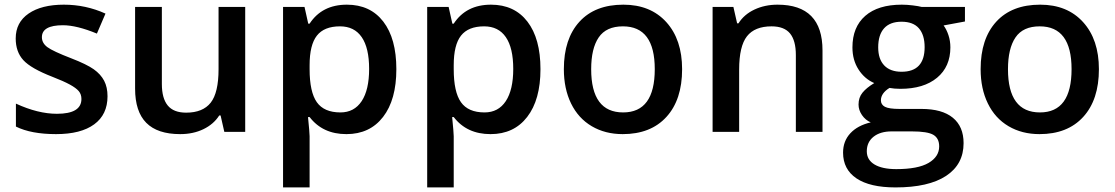

<svg xmlns="http://www.w3.org/2000/svg" viewBox="-20 -570 4820 830"><path d="M444.8 -153.8Q444.8 -74.7 387.2 -32.5Q329.6 9.8 222.2 9.8Q114.3 9.8 48.8 -22.9V-122.1Q144 -78.1 226.1 -78.1Q332 -78.1 332 -142.1Q332 -162.6 320.3 -176.3Q308.6 -189.9 281.7 -204.6Q254.9 -219.2 207 -237.8Q113.8 -273.9 80.8 -310.1Q47.9 -346.2 47.9 -403.8Q47.9 -473.1 103.8 -511.5Q159.7 -549.8 255.9 -549.8Q351.1 -549.8 436 -511.2L398.9 -424.8Q311.5 -460.9 252 -460.9Q161.1 -460.9 161.1 -409.2Q161.1 -383.8 184.8 -366.2Q208.5 -348.6 288.1 -317.9Q355 -292 385.3 -270.5Q415.5 -249 430.2 -220.9Q444.8 -192.9 444.8 -153.8Z M949.7 0 933.6 -70.8H927.7Q903.8 -33.2 859.6 -11.7Q815.4 9.8 758.8 9.8Q660.6 9.8 612.3 -39.1Q564 -87.9 564 -187V-540H679.7V-207Q679.7 -145 705.1 -114Q730.5 -83 784.7 -83Q856.9 -83 890.9 -126.2Q924.8 -169.4 924.8 -271V-540H1040V0Z M1477.5 9.8Q1375 9.8 1318.4 -64H1311.5Q1318.4 4.4 1318.4 19V240.2H1203.6V-540H1296.4Q1300.3 -524.9 1312.5 -467.8H1318.4Q1372.1 -549.8 1479.5 -549.8Q1580.6 -549.8 1637 -476.6Q1693.4 -403.3 1693.4 -271Q1693.4 -138.7 1636 -64.5Q1578.6 9.8 1477.5 9.8ZM1449.7 -456.1Q1381.3 -456.1 1349.9 -416Q1318.4 -376 1318.4 -288.1V-271Q1318.4 -172.4 1349.6 -128.2Q1380.9 -84 1451.7 -84Q1511.2 -84 1543.5 -132.8Q1575.7 -181.6 1575.7 -272Q1575.7 -362.8 1543.7 -409.4Q1511.7 -456.1 1449.7 -456.1Z M2100.6 9.8Q1998 9.8 1941.4 -64H1934.6Q1941.4 4.4 1941.4 19V240.2H1826.7V-540H1919.4Q1923.3 -524.9 1935.5 -467.8H1941.4Q1995.1 -549.8 2102.5 -549.8Q2203.6 -549.8 2260 -476.6Q2316.4 -403.3 2316.4 -271Q2316.4 -138.7 2259 -64.5Q2201.7 9.8 2100.6 9.8ZM2072.8 -456.1Q2004.4 -456.1 1972.9 -416Q1941.4 -376 1941.4 -288.1V-271Q1941.4 -172.4 1972.7 -128.2Q2003.9 -84 2074.7 -84Q2134.3 -84 2166.5 -132.8Q2198.7 -181.6 2198.7 -272Q2198.7 -362.8 2166.7 -409.4Q2134.8 -456.1 2072.8 -456.1Z M2928.7 -271Q2928.7 -138.7 2860.8 -64.5Q2793 9.8 2671.9 9.8Q2596.2 9.8 2538.1 -24.4Q2480 -58.6 2448.7 -122.6Q2417.5 -186.5 2417.5 -271Q2417.5 -402.3 2484.9 -476.1Q2552.2 -549.8 2674.8 -549.8Q2792 -549.8 2860.4 -474.4Q2928.7 -398.9 2928.7 -271ZM2535.6 -271Q2535.6 -84 2673.8 -84Q2810.5 -84 2810.5 -271Q2810.5 -456.1 2672.9 -456.1Q2600.6 -456.1 2568.1 -408.2Q2535.6 -360.4 2535.6 -271Z M3535.6 0H3420.4V-332Q3420.4 -394.5 3395.3 -425.3Q3370.1 -456.1 3315.4 -456.1Q3242.7 -456.1 3209 -413.1Q3175.3 -370.1 3175.3 -269V0H3060.5V-540H3150.4L3166.5 -469.2H3172.4Q3196.8 -507.8 3241.7 -528.8Q3286.6 -549.8 3341.3 -549.8Q3535.6 -549.8 3535.6 -352.1Z M4151.4 -540V-477.1L4059.1 -460Q4071.8 -442.9 4080.1 -418Q4088.4 -393.1 4088.4 -365.2Q4088.4 -281.7 4030.8 -233.9Q3973.1 -186 3872.1 -186Q3846.2 -186 3825.2 -189.9Q3788.1 -167 3788.1 -136.2Q3788.1 -117.7 3805.4 -108.4Q3822.8 -99.1 3869.1 -99.1H3963.4Q4052.7 -99.1 4099.1 -61Q4145.5 -22.9 4145.5 48.8Q4145.5 140.6 4069.8 190.4Q3994.1 240.2 3851.1 240.2Q3740.7 240.2 3682.6 201.2Q3624.5 162.1 3624.5 89.8Q3624.5 40 3656 6.1Q3687.5 -27.8 3744.1 -41Q3721.2 -50.8 3706.3 -72.5Q3691.4 -94.2 3691.4 -118.2Q3691.4 -148.4 3708.5 -169.4Q3725.6 -190.4 3759.3 -210.9Q3717.3 -229 3691.2 -269.8Q3665 -310.5 3665 -365.2Q3665 -453.1 3720.5 -501.5Q3775.9 -549.8 3878.4 -549.8Q3901.4 -549.8 3926.5 -546.6Q3951.7 -543.5 3964.4 -540ZM3727.1 84Q3727.1 121.1 3760.5 141.1Q3793.9 161.1 3854.5 161.1Q3948.2 161.1 3994.1 134.3Q4040 107.4 4040 63Q4040 27.8 4014.9 12.9Q3989.7 -2 3921.4 -2H3834.5Q3785.2 -2 3756.1 21.2Q3727.1 44.4 3727.1 84ZM3776.4 -365.2Q3776.4 -314.5 3802.5 -287.1Q3828.6 -259.8 3877.4 -259.8Q3977.1 -259.8 3977.1 -366.2Q3977.1 -418.9 3952.4 -447.5Q3927.7 -476.1 3877.4 -476.1Q3827.6 -476.1 3802 -447.8Q3776.4 -419.4 3776.4 -365.2Z M4730.5 -271Q4730.5 -138.7 4662.6 -64.5Q4594.7 9.8 4473.6 9.8Q4397.9 9.8 4339.8 -24.4Q4281.7 -58.6 4250.5 -122.6Q4219.2 -186.5 4219.2 -271Q4219.2 -402.3 4286.6 -476.1Q4354 -549.8 4476.6 -549.8Q4593.8 -549.8 4662.1 -474.4Q4730.5 -398.9 4730.5 -271ZM4337.4 -271Q4337.4 -84 4475.6 -84Q4612.3 -84 4612.3 -271Q4612.3 -456.1 4474.6 -456.1Q4402.3 -456.1 4369.9 -408.2Q4337.4 -360.4 4337.4 -271Z"/></svg>

Font: CAA NEO Sans SemiBold
Style: Regular
Weight: 600
Version: Version 1.10